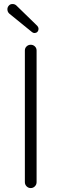

<svg xmlns="http://www.w3.org/2000/svg" viewBox="-20 -956 311 976"><path d="M106.4 -30.3V-699.2Q106.4 -711.9 115.2 -720.2Q124 -728.5 136.2 -728.5Q148.4 -728.5 157.2 -720.2Q166 -711.9 166 -699.2V-30.3Q166 -17.6 157.2 -8.8Q148.4 0 136.2 0Q124 0 115.2 -8.8Q106.4 -17.6 106.4 -30.3ZM170.9 -794.9Q166 -789.1 157.2 -788.1Q156.2 -788.1 155.3 -788.1Q148.4 -788.1 142.6 -793L27.3 -886.7Q17.6 -895.5 17.6 -909.2Q17.6 -918.9 24.4 -926.8Q31.2 -935.5 43 -935.5Q43 -935.5 43.9 -935.5Q54.7 -935.5 62.5 -928.7L169.9 -824.2Q175.8 -817.4 175.8 -808.6Q175.8 -800.8 170.9 -794.9Z"/></svg>

Font: Gen Jyuu Gothic P Light
Style: Regular
Weight: 200
Designer: [Source Han Sans]
Ryoko NISHIZUKA  (kana & ideographs); Paul D. Hunt (Latin, Greek & Cyrillic); Wenlong ZHANG  (bopomofo
Version: Version 1.002.20150607